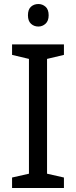

<svg xmlns="http://www.w3.org/2000/svg" viewBox="-20 -935 379 955"><path d="M298 0H40V-52L124 -71V-642L40 -662V-714H298V-662L214 -642V-71L298 -52ZM171 -915Q191 -915 206.5 -901.5Q222 -888 222 -859Q222 -831 206.5 -817Q191 -803 171 -803Q149 -803 134 -817Q119 -831 119 -859Q119 -888 134 -901.5Q149 -915 171 -915Z"/></svg>

Font: Noto Sans NKo Unjoined
Style: Regular
Weight: 400
Designer: Monotype Design Team
Foundry: Monotype Imaging Inc.
Version: Version 2.004